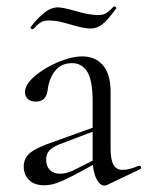

<svg xmlns="http://www.w3.org/2000/svg" viewBox="-20 -571 460 599"><path d="M306 8Q291 8 280 -15Q269 -38 269 -76V-255Q269 -321 252 -347.5Q235 -374 205 -374Q171 -374 152 -350Q133 -326 129 -292Q125 -254 92 -254Q76 -254 67 -262Q58 -270 58 -284Q58 -307 88 -333Q118 -359 160.5 -377Q203 -395 237 -395Q277 -395 301 -367.5Q325 -340 325 -285V-108Q325 -73 334 -57Q343 -41 363 -41Q383 -41 413 -54H415Q419 -54 420 -49.5Q421 -45 417 -43L314 6Q310 8 306 8ZM54 -51Q54 -78 74.5 -94.5Q95 -111 148 -129L279 -176L282 -165L166 -121Q143 -112 133.5 -101Q124 -90 124 -73Q124 -52 136 -40.5Q148 -29 167 -29Q186 -29 208 -39L293 -82L295 -70L208 -23Q177 -7 157 0Q137 7 118 7Q87 7 70.5 -9.5Q54 -26 54 -51ZM335 -551H336Q339 -551 341.5 -548.5Q344 -546 342 -544Q316 -508 299 -495Q282 -482 263 -482Q242 -482 202 -494Q198 -495 176.5 -501Q155 -507 132 -507Q117 -507 108.5 -502Q100 -497 93.5 -490Q87 -483 83 -480H81Q78 -480 76 -482.5Q74 -485 76 -487Q93 -510 115.5 -529Q138 -548 161 -548Q175 -548 211 -538Q257 -524 286 -524Q303 -524 313 -531Q323 -538 335 -551Z"/></svg>

Font: Cormorant
Style: Regular
Weight: 400
Designer: Christian Thalmann (Catharsis Fonts)
Foundry: Catharsis Fonts
Version: Version 4.000